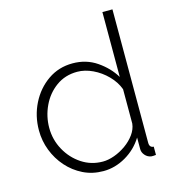

<svg xmlns="http://www.w3.org/2000/svg" viewBox="-110 -821 835 923"><g transform="rotate(-15 307.5 -360.0)"><path d="M42 -259Q42 -331 73 -392.5Q104 -454 158 -491.5Q212 -529 281 -529Q349 -529 401.5 -493Q454 -457 484 -407V-730H534V-66Q534 -42 555 -41V0Q539 2 531 1Q513 -2 501 -16Q489 -30 489 -46V-104Q457 -52 403.5 -21Q350 10 292 10Q237 10 191.5 -12.5Q146 -35 112.5 -73Q79 -111 60.5 -159Q42 -207 42 -259ZM484 -175V-346Q470 -384 439 -415.5Q408 -447 369 -465.5Q330 -484 292 -484Q232 -484 187 -451.5Q142 -419 117.5 -367Q93 -315 93 -258Q93 -199 121 -148Q149 -97 196 -66Q243 -35 301 -35Q328 -35 358.5 -46Q389 -57 416.5 -76.5Q444 -96 462.5 -121.5Q481 -147 484 -175Z"/></g></svg>

Font: Raleway Light
Style: Regular
Weight: 300
Designer: Matt McInerney, Pablo Impallari, Rodrigo Fuenzalida
Foundry: Matt McInerney, Pablo Impallari, Rodrigo Fuenzalida
Version: Version 4.026